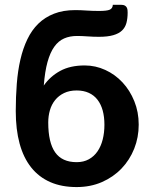

<svg xmlns="http://www.w3.org/2000/svg" viewBox="-20 -770 626 798"><path d="M332 -498Q377 -498 417.8 -479.2Q458.5 -460.5 489.2 -427.5Q520 -394.5 538.2 -349.5Q556.5 -304.5 556.5 -252Q556.5 -199 537.8 -152Q519 -105 485 -69.5Q451 -34 403.5 -13.2Q356 7.5 298.5 7.5Q236 7.5 188.8 -13.2Q141.5 -34 109.5 -74.2Q77.5 -114.5 61.5 -173.2Q45.5 -232 45.5 -308.5Q45.5 -367.5 49.8 -421.8Q54 -476 64.8 -522.5Q75.5 -569 93.8 -607Q112 -645 139.5 -671.8Q167 -698.5 204.8 -713.2Q242.5 -728 292.5 -728Q315 -728 340 -726.2Q365 -724.5 392 -724.5Q424.5 -724.5 436.2 -729.8Q448 -735 449 -750H484Q493.5 -750 499 -746.8Q504.5 -743.5 507 -738.5Q509.5 -733.5 510 -728Q510.5 -722.5 510.5 -717.5Q510.5 -693.5 505.5 -674.8Q500.5 -656 487.2 -643.2Q474 -630.5 450.8 -623.8Q427.5 -617 391 -617Q367.5 -617 343.2 -618.8Q319 -620.5 300 -620.5Q270 -620.5 246.5 -610.2Q223 -600 205.8 -576Q188.5 -552 177.5 -512.5Q166.5 -473 162 -414.5Q188.5 -452.5 230 -475.2Q271.5 -498 332 -498ZM298.5 -96Q327.5 -96 349.2 -108Q371 -120 385.2 -140.8Q399.5 -161.5 406.8 -190Q414 -218.5 414 -251.5Q414 -284.5 406.8 -310.8Q399.5 -337 385.2 -355.5Q371 -374 349.2 -384Q327.5 -394 298.5 -394Q268.5 -394 246.2 -383.2Q224 -372.5 209.2 -354.2Q194.5 -336 187.5 -312Q180.5 -288 180.5 -261Q180.5 -177.5 209.2 -136.8Q238 -96 298.5 -96Z"/></svg>

Font: Lato Heavy
Style: Regular
Weight: 800
Designer: Lukasz Dziedzic
Foundry: tyPoland Lukasz Dziedzic
Version: Version 2.007; 2014-02-27